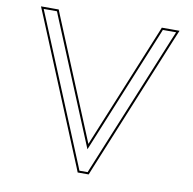

<svg xmlns="http://www.w3.org/2000/svg" viewBox="-83 -824 935 928"><g transform="rotate(10 384.0 -360.0)"><path d="M67 -685 348 -5 358 20H412L422 -5L701 -685L724 -740H637L627 -715L385 -125L141 -715L131 -740H44ZM76.2 -688.8 59 -730H124.2L131.7 -711.2L385 -98.7L636.3 -711.3L643.8 -730H709L691.7 -688.8L412.7 -8.7L405.2 10H364.8L357.3 -8.8Z"/></g></svg>

Font: Nordica Advanced
Style: RegularOL
Weight: 300
Version: Version 1.07